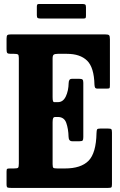

<svg xmlns="http://www.w3.org/2000/svg" viewBox="-20 -918 586 938"><path d="M48.5 -655H32.5Q18.5 -655 15.2 -659.5Q12 -664 12 -677.5V-729Q12 -743.5 16.5 -746.8Q21 -750 34.5 -750H493Q509 -750 513 -745.8Q517 -741.5 517 -726V-504.5Q517 -491.5 515.5 -488.2Q514 -485 500.5 -485H458Q447 -485 444.5 -490Q442 -495 441.5 -504.5Q439.5 -588.5 405.5 -621.8Q371.5 -655 307 -655H262.5Q248.5 -655 242.8 -651.2Q237 -647.5 237 -632.5V-444.5Q237 -430 238.8 -424.5Q240.5 -419 245 -419H263Q288 -419 301.2 -446.2Q314.5 -473.5 315.5 -513Q316 -533 331 -533H367Q379.5 -533 383.2 -529.2Q387 -525.5 387 -513.5V-248.5Q387 -236 384 -232Q381 -228 368.5 -228H333Q315.5 -228 315 -249.5Q314 -288.5 303.8 -317.5Q293.5 -346.5 262.5 -346.5H250.5Q242.5 -346.5 239.8 -341Q237 -335.5 237 -321V-116Q237 -100.5 241.2 -97.8Q245.5 -95 261.5 -95H297Q375.5 -95 412.5 -132.5Q449.5 -170 451.5 -267.5Q452 -282 454.5 -286Q457 -290 470.5 -290H507.5Q520.5 -290 523.8 -286.8Q527 -283.5 527 -270V-18.5Q527 -5.5 524 -2.8Q521 0 508 0H34.5Q21.5 0 16.8 -2Q12 -4 12 -18V-80Q12 -91.5 15.2 -93.2Q18.5 -95 30 -95H47.5Q64.5 -95 68.2 -98.5Q72 -102 72 -119.5V-635Q72 -649.5 67.5 -652.2Q63 -655 48.5 -655ZM160 -843.5V-885Q160 -892 161.8 -895.2Q163.5 -898.5 170 -898.5H383Q392.5 -898.5 396.2 -895.8Q400 -893 400 -883V-842.5Q400 -834.5 398.5 -831Q397 -827.5 389 -827.5H177.5Q168 -827.5 164 -830.2Q160 -833 160 -843.5Z"/></svg>

Font: Besley* Condensed
Style: Bold
Weight: 700
Width: 3
Designer: Owen Earl
Foundry: indestructible type*
Version: Version 3.000; ttfautohint (v1.8.3)